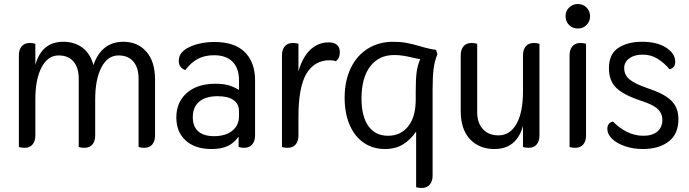

<svg xmlns="http://www.w3.org/2000/svg" viewBox="-20 -730 3430 956"><path d="M752 -333V-55Q752 -27 738 -10.5Q724 6 698 6Q683 6 670 2V-339Q670 -393 644 -423.5Q618 -454 570 -454Q516 -454 485 -394.5Q454 -335 454 -236V-55Q454 -27 440 -10.5Q426 6 400 6Q385 6 372 2V-339Q372 -393 346 -423.5Q320 -454 272 -454Q218 -454 187 -394.5Q156 -335 156 -236V-55Q156 -27 142 -10.5Q128 6 102 6Q87 6 74 2V-455Q74 -483 88 -499.5Q102 -516 128 -516Q143 -516 156 -512V-407Q188 -522 295 -522Q351 -522 390.5 -492.5Q430 -463 445 -406Q486 -522 594 -522Q665 -522 708.5 -473Q752 -424 752 -333Z M858 -145Q858 -221 910 -267Q962 -313 1053 -313Q1093 -313 1119.5 -305Q1146 -297 1170 -282V-330Q1170 -390 1138 -422.5Q1106 -455 1045 -455Q999 -455 964.5 -436.5Q930 -418 903 -381Q870 -393 870 -427Q870 -471 923.5 -496Q977 -521 1049 -521Q1148 -521 1199 -470.5Q1250 -420 1250 -330V-55Q1250 -27 1235.5 -10.5Q1221 6 1195 6Q1183 6 1168 2V-50Q1146 -18 1114 -3Q1082 12 1033 12Q951 12 904.5 -30.5Q858 -73 858 -145ZM1170 -152V-177Q1170 -212 1143 -231.5Q1116 -251 1064 -251Q1004 -251 972 -224Q940 -197 940 -146Q940 -100 967 -76Q994 -52 1046 -52Q1103 -52 1136.5 -79Q1170 -106 1170 -152Z M1384 2V-455Q1384 -483 1398 -499.5Q1412 -516 1438 -516Q1453 -516 1466 -512V-375Q1487 -447 1526 -483Q1565 -519 1616 -519Q1672 -519 1672 -469Q1672 -440 1652 -425Q1642 -430 1622 -430Q1546 -430 1506 -363.5Q1466 -297 1466 -148V-55Q1466 -27 1452 -10.5Q1438 6 1412 6Q1397 6 1384 2Z M2158 -460Q2144 -427 2139 -387.5Q2134 -348 2134 -284V145Q2134 173 2119.5 189.5Q2105 206 2079 206Q2065 206 2052 202V-75Q2024 -34 1986.5 -11Q1949 12 1897 12Q1837 12 1791.5 -19Q1746 -50 1721 -108Q1696 -166 1696 -243Q1696 -327 1726 -390Q1756 -453 1811 -487.5Q1866 -522 1938 -522Q1974 -522 2003.5 -516.5Q2033 -511 2071 -500Q2121 -485 2151 -482ZM2072 -435 2030 -444Q2010 -449 1988 -452.5Q1966 -456 1943 -456Q1866 -456 1823 -399Q1780 -342 1780 -240Q1780 -150 1814.5 -102Q1849 -54 1912 -54Q1975 -54 2012.5 -101Q2050 -148 2050 -235V-273Q2050 -333 2054 -367Q2058 -401 2072 -435Z M2274 -177V-455Q2274 -483 2288 -499.5Q2302 -516 2328 -516Q2343 -516 2356 -512V-171Q2356 -118 2384.5 -87Q2413 -56 2462 -56Q2519 -56 2551.5 -113Q2584 -170 2584 -274V-455Q2584 -483 2598 -499.5Q2612 -516 2638 -516Q2653 -516 2666 -512V-55Q2666 -27 2652 -10.5Q2638 6 2612 6Q2597 6 2584 2V-103Q2552 12 2442 12Q2366 12 2320 -37Q2274 -86 2274 -177Z M2796 -649Q2796 -675 2813.5 -692.5Q2831 -710 2857 -710Q2883 -710 2900.5 -692.5Q2918 -675 2918 -649Q2918 -623 2900.5 -605.5Q2883 -588 2857 -588Q2831 -588 2813.5 -605.5Q2796 -623 2796 -649ZM2816 2V-455Q2816 -483 2830 -499.5Q2844 -516 2870 -516Q2885 -516 2898 -512V-55Q2898 -27 2884 -10.5Q2870 6 2844 6Q2829 6 2816 2Z M3004 -88Q3004 -118 3032 -125Q3060 -95 3099.5 -74.5Q3139 -54 3184 -54Q3228 -54 3253 -75Q3278 -96 3278 -133Q3278 -166 3254 -188Q3230 -210 3170 -229Q3083 -258 3047.5 -293.5Q3012 -329 3012 -390Q3012 -461 3058.5 -491.5Q3105 -522 3176 -522Q3251 -522 3296.5 -493Q3342 -464 3342 -422Q3342 -392 3314 -385Q3286 -418 3253.5 -438Q3221 -458 3179 -458Q3139 -458 3113.5 -439.5Q3088 -421 3088 -391Q3088 -357 3114 -335Q3140 -313 3204 -291Q3289 -263 3323.5 -228Q3358 -193 3358 -137Q3358 -62 3309 -25Q3260 12 3182 12Q3133 12 3092 -2Q3051 -16 3027.5 -39Q3004 -62 3004 -88Z"/></svg>

Font: Thasadith
Style: Bold
Weight: 700
Designer: Cadson Demak Co.,Ltd.
Foundry: Cadson Demak Co.,Ltd.
Version: Version 1.000; ttfautohint (v1.6)